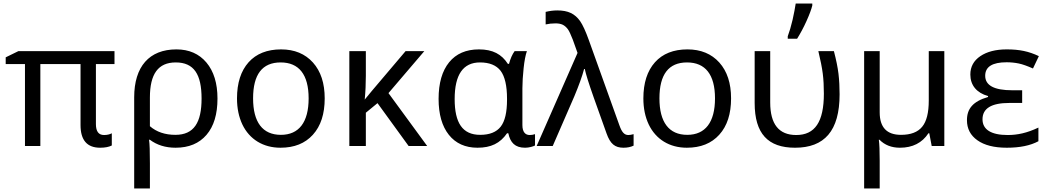

<svg xmlns="http://www.w3.org/2000/svg" viewBox="-20 -825 5924 1085"><path d="M567.9 -62C537.1 -62 522 -82.5 522 -124V-462.9H627V-536.1H84L12.2 -501V-462.9H121.1V0H208V-462.9H435.1V-118.2C435.1 -32.7 472.2 9.8 545.9 9.8C573.7 9.8 595.7 5.4 611.8 -2.9V-71.8C599.6 -65.4 585 -62 567.9 -62Z M1209 -268.1C1209 -354.5 1188 -422.4 1146.5 -471.7C1105 -521 1048.3 -545.9 977.1 -545.9C823.2 -545.9 738.3 -448.7 738.3 -274.9V240.2H827.1V98.1C827.1 31.2 825.7 -13.2 822.3 -35.2H827.1C866.7 -5.4 915 9.8 972.2 9.8C1047.4 9.8 1105.5 -14.6 1147 -63C1188.5 -111.3 1209 -179.7 1209 -268.1ZM973.1 -472.2C1076.2 -472.2 1119.1 -404.8 1119.1 -268.1C1119.1 -132.8 1076.2 -63 971.2 -63C913.1 -63 864.7 -79.1 827.1 -111.8V-273.9C827.1 -406.7 873.5 -472.2 973.1 -472.2Z M1814.9 -269C1814.9 -354.5 1793 -421.9 1748.5 -471.7C1704.1 -521 1644 -545.9 1568.4 -545.9C1489.7 -545.9 1428.2 -521.5 1384.8 -473.1C1341.3 -424.3 1319.3 -356.4 1319.3 -269C1319.3 -212.9 1329.6 -164.1 1349.6 -121.6C1390.1 -37.1 1467.8 9.8 1564.9 9.8C1643.1 9.8 1704.1 -14.6 1748.5 -64C1793 -113.3 1814.9 -181.6 1814.9 -269ZM1410.2 -269C1410.2 -404.3 1461.9 -472.2 1565.9 -472.2C1669.4 -472.2 1724.1 -403.8 1724.1 -269C1724.1 -134.3 1669.4 -63 1567.4 -63C1463.9 -63 1410.2 -134.3 1410.2 -269Z M2082 -312 2041 -262.2C2045.4 -306.6 2047.4 -351.6 2047.4 -397V-536.1H1954.1V0H2047.4V-188L2113.3 -242.2L2289.1 0H2394L2175.3 -298.8L2377.9 -536.1H2272Z M2678.2 9.8C2754.4 9.8 2806.2 -15.1 2845.2 -71.8H2852.5C2863.8 -19 2890.6 9.8 2947.3 9.8C2969.2 9.8 2993.2 2.9 3003.4 -2.9V-66.9C2993.7 -63.5 2983.4 -62 2973.1 -62C2950.2 -62 2932.1 -77.1 2932.1 -118.2V-326.2C2932.1 -359.4 2934.6 -397 2939 -439.5C2943.4 -481.4 2949.7 -513.7 2957.5 -536.1H2888.2C2875 -518.1 2864.3 -493.7 2856.4 -463.9H2850.1C2814.9 -518.6 2765.1 -545.9 2686.5 -545.9C2613.8 -545.9 2557.6 -521.5 2518.1 -473.1C2478.5 -424.3 2458.5 -355.5 2458.5 -266.1C2458.5 -179.2 2478 -111.3 2516.6 -63C2555.2 -14.6 2609.4 9.8 2678.2 9.8ZM2693.4 -63C2593.3 -63 2549.3 -130.9 2549.3 -265.1C2549.3 -403.3 2597.2 -472.2 2692.4 -472.2C2745.6 -472.2 2784.7 -456.5 2809.1 -424.8C2833 -393.1 2845.2 -340.3 2845.2 -267.1V-261.2C2845.2 -190.9 2833.5 -140.1 2809.6 -109.4C2785.6 -78.6 2747.1 -63 2693.4 -63Z M3103.5 0 3225.6 -280.8C3251.5 -342.8 3270 -394 3280.8 -435.1H3284.7C3290 -408.2 3306.6 -355 3334.5 -275.9L3407.7 -70.8C3428.7 -11.7 3455.1 9.8 3503.4 9.8C3525.4 9.8 3544.4 5.9 3560.5 -2V-66.9C3548.3 -63.5 3538.6 -62 3530.8 -62C3507.3 -62 3493.7 -79.1 3480.5 -116.2L3307.6 -598.1C3289.6 -648.4 3272.9 -684.6 3258.3 -705.6C3228.5 -747.6 3190.4 -766.1 3129.4 -766.1C3107.4 -766.1 3085.4 -763.2 3063.5 -757.8V-687C3080.6 -690.9 3099.6 -692.9 3119.6 -692.9C3135.7 -692.9 3148.9 -690.4 3160.2 -685.1C3170.9 -679.7 3180.2 -671.4 3188.5 -660.6C3196.3 -649.9 3205.6 -629.9 3216.8 -601.1L3243.7 -525.9L3012.7 0Z M4111.3 -269C4111.3 -354.5 4089.4 -421.9 4044.9 -471.7C4000.5 -521 3940.4 -545.9 3864.7 -545.9C3786.1 -545.9 3724.6 -521.5 3681.2 -473.1C3637.7 -424.3 3615.7 -356.4 3615.7 -269C3615.7 -212.9 3626 -164.1 3646 -121.6C3686.5 -37.1 3764.2 9.8 3861.3 9.8C3939.5 9.8 4000.5 -14.6 4044.9 -64C4089.4 -113.3 4111.3 -181.6 4111.3 -269ZM3706.5 -269C3706.5 -404.3 3758.3 -472.2 3862.3 -472.2C3965.8 -472.2 4020.5 -403.8 4020.5 -269C4020.5 -134.3 3965.8 -63 3863.8 -63C3760.3 -63 3706.5 -134.3 3706.5 -269Z M4431.6 -606H4484.4C4502.4 -634.8 4520.5 -668 4537.6 -706.1C4554.7 -744.1 4565.4 -773.4 4570.3 -793.9V-805.2H4476.6C4473.1 -781.2 4467.3 -751 4459 -713.4C4450.2 -675.8 4440.9 -644.5 4431.6 -620.1ZM4472.7 9.8C4638.7 9.8 4724.6 -85 4724.6 -292C4724.6 -332.5 4722.7 -371.1 4718.3 -408.2C4713.9 -444.8 4705.1 -487.8 4692.4 -536.1H4604.5C4616.7 -485.8 4625 -443.4 4629.4 -409.7C4633.8 -375.5 4635.7 -337.4 4635.7 -295.9C4635.7 -136.2 4585.4 -62 4479.5 -62C4381.3 -62 4332.5 -123.5 4332.5 -246.1V-536.1H4244.6V-243.2C4244.6 -69.3 4320.3 9.8 4472.7 9.8Z M4951.2 -536.1H4863.3V240.2H4951.2V84C4951.2 28.8 4949.7 -11.2 4946.3 -35.2H4950.2C4979.5 -5.4 5018.1 9.8 5065.4 9.8C5137.2 9.8 5190.9 -17.6 5226.6 -71.8H5231.4L5245.1 0H5316.4V-536.1H5228.5V-256.8C5228.5 -188.5 5216.3 -139.2 5191.4 -108.9C5166.5 -78.1 5126.5 -63 5071.3 -63C4991.2 -63 4951.2 -105.5 4951.2 -189.9Z M5700.2 -314.9C5598.1 -314.9 5547.4 -342.3 5547.4 -397C5547.4 -447.8 5587.9 -473.1 5668.5 -473.1C5692.4 -473.1 5715.3 -470.7 5736.8 -466.3C5758.3 -461.9 5785.2 -452.1 5817.4 -438L5850.6 -507.8C5793.9 -534.7 5741.7 -545.9 5669.4 -545.9C5607.4 -545.9 5557.6 -533.2 5520 -507.8C5482.4 -482.4 5463.4 -447.8 5463.4 -403.8C5463.4 -343.3 5499 -300.3 5563.5 -282.2V-276.9C5478 -252 5444.3 -210.4 5444.3 -146C5444.3 -97.7 5463.9 -60.1 5503.4 -32.2C5542.5 -4.4 5597.7 9.8 5669.4 9.8C5743.2 9.8 5802.7 -2.4 5848.1 -26.9V-104C5783.2 -73.2 5729.5 -62 5674.3 -62C5581.1 -62 5532.2 -92.8 5532.2 -150.9C5532.2 -212.4 5582.5 -243.2 5683.6 -243.2H5756.3V-314.9Z"/></svg>

Font: Noto Reveo Sans
Style: Regular
Weight: 400
Designer: Monotype Design team
Foundry: Monotype Imaging Inc.
Version: Version 1.04